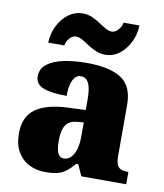

<svg xmlns="http://www.w3.org/2000/svg" viewBox="-88 -857 801 939"><g transform="rotate(10 313.0 -388.0)"><path d="M199 10Q156 10 120 -8Q84 -26 62.5 -62.5Q41 -99 41 -155Q41 -238 96 -277Q151 -316 262 -320L343 -323V-375Q343 -412 337.5 -435.5Q332 -459 320.5 -470.5Q309 -482 291 -482Q275 -482 263.5 -470Q252 -458 245.5 -434.5Q239 -411 239 -375Q160 -375 121.5 -391Q83 -407 83 -445Q83 -483 113.5 -506.5Q144 -530 195.5 -540.5Q247 -551 308 -551Q423 -551 480.5 -513.5Q538 -476 538 -383V-131Q538 -104 543.5 -89Q549 -74 562 -67.5Q575 -61 597 -61H601V0H378L353 -56H343Q321 -30 301.5 -15.5Q282 -1 258.5 4.5Q235 10 199 10ZM278 -71Q298 -71 313 -86Q328 -101 336 -128Q344 -155 344 -191V-262L313 -259Q285 -257 269 -244.5Q253 -232 246 -209Q239 -186 239 -152Q239 -126 243 -107.5Q247 -89 256 -80Q265 -71 278 -71ZM391 -606Q364 -606 342 -615.5Q320 -625 301.5 -637.5Q283 -650 266.5 -659.5Q250 -669 234 -669Q217 -669 202.5 -652.5Q188 -636 185 -616H105Q107 -664 127 -702.5Q147 -741 178.5 -763.5Q210 -786 246 -786Q273 -786 294.5 -776.5Q316 -767 334.5 -754.5Q353 -742 369.5 -732.5Q386 -723 402 -723Q418 -723 433 -739.5Q448 -756 451 -776H530Q528 -728 508 -689.5Q488 -651 457.5 -628.5Q427 -606 391 -606Z"/></g></svg>

Font: Noto Serif Armenian Black
Style: Regular
Weight: 900
Version: Version 2.007